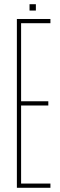

<svg xmlns="http://www.w3.org/2000/svg" viewBox="-20 -890 284 910"><path d="M60 0V-800H219V-780H80V-410H209V-390H80V-20H219V0ZM120 -840V-870H150V-840Z"/></svg>

Font: Big Shoulders Display SC Thin
Style: Regular
Weight: 100
Designer: Patric King
Foundry: XO Type Co
Version: Version 2.002